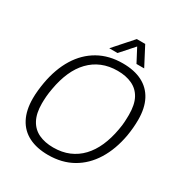

<svg xmlns="http://www.w3.org/2000/svg" viewBox="-200 -1011 1101 1167"><g transform="rotate(30 350.0 -428.0)"><path d="M306 12Q226 12 169.5 -16.5Q113 -45 83.5 -101.5Q54 -158 54 -240Q54 -268 57 -296.5Q60 -325 65 -354Q84 -461 131.5 -538Q179 -615 252.5 -656.5Q326 -698 422 -698Q503 -698 559 -669.5Q615 -641 644.5 -585Q674 -529 674 -447Q674 -419 671.5 -390.5Q669 -362 664 -332Q645 -226 597 -148.5Q549 -71 475.5 -29.5Q402 12 306 12ZM310 -43Q371 -43 419.5 -63.5Q468 -84 504.5 -122.5Q541 -161 565 -215.5Q589 -270 601 -338Q604 -355 606 -369.5Q608 -384 608.5 -397Q609 -410 609.5 -422Q610 -434 610 -445Q610 -516 587 -559Q564 -602 520.5 -622.5Q477 -643 418 -643Q358 -643 309.5 -623Q261 -603 224 -564.5Q187 -526 163 -471.5Q139 -417 127 -348Q124 -332 122 -317.5Q120 -303 119 -290Q118 -277 117.5 -265Q117 -253 117 -241Q117 -172 140.5 -128Q164 -84 207.5 -63.5Q251 -43 310 -43ZM304 -736 421 -868H480L549 -736H495L434 -852H465L362 -736Z"/></g></svg>

Font: Archivo SemiCondensed ExtraLight
Style: Italic
Weight: 250
Width: 4
Italic angle: -10°
Designer: Hector Gatti
Foundry: Omnibus-Type
Version: Version 2.001